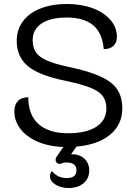

<svg xmlns="http://www.w3.org/2000/svg" viewBox="-20 -729 682 964"><path d="M364 7 337 45Q380 45 404 68Q428 91 428 126Q428 168 399 191.5Q370 215 325 215Q285 215 258 197.5Q231 180 231 156Q231 140 241 130Q269 165 315 165Q364 165 364 126Q364 107 351.5 97Q339 87 318 87Q310 86 300 88Q290 90 284 93Q275 96 267 89.5Q259 83 259 73Q259 67 263 60L298 9Q221 6 165 -19.5Q109 -45 80.5 -84.5Q52 -124 52 -169Q52 -203 69.5 -221.5Q87 -240 122 -241Q122 -152 173.5 -106Q225 -60 322 -60Q413 -60 463.5 -92.5Q514 -125 514 -185Q514 -222 496 -246.5Q478 -271 434 -288.5Q390 -306 310 -323Q177 -350 120.5 -396.5Q64 -443 64 -524Q64 -580 95 -622Q126 -664 183.5 -686.5Q241 -709 317 -709Q387 -709 444.5 -688Q502 -667 534.5 -629Q567 -591 567 -543Q567 -516 550.5 -499.5Q534 -483 501 -482Q494 -564 447.5 -602.5Q401 -641 315 -641Q233 -641 188.5 -611Q144 -581 144 -527Q144 -490 160.5 -466Q177 -442 216 -425Q255 -408 325 -393Q426 -372 484.5 -345Q543 -318 568.5 -280Q594 -242 594 -185Q594 -103 532.5 -52.5Q471 -2 364 7Z"/></svg>

Font: K2D Light
Style: Regular
Weight: 300
Designer: Katatrad Aksorn Co.,Ltd.
Foundry: Cadson Demak Co.,Ltd.
Version: Version 1.000; ttfautohint (v1.6)